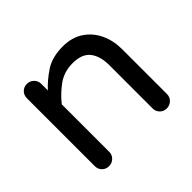

<svg xmlns="http://www.w3.org/2000/svg" viewBox="-125 -687 858 858"><g transform="rotate(-45 304.5 -257.5)"><path d="M124 5Q105 5 92 -8Q79 -21 79 -40V-469Q79 -489 92 -502Q105 -515 124 -515Q143 -515 156.5 -502Q170 -489 170 -469V-428Q202 -463 245.5 -491.5Q289 -520 356 -520Q413 -520 453 -493.5Q493 -467 514 -422.5Q535 -378 535 -324V-40Q535 -21 521.5 -8Q508 5 489 5Q470 5 457 -8Q444 -21 444 -40V-314Q444 -371 418.5 -403.5Q393 -436 334 -436Q280 -436 240 -407Q200 -378 170 -340V-40Q170 -21 156.5 -8Q143 5 124 5Z"/></g></svg>

Font: Varela Round
Style: Regular
Weight: 400
Designer: Joe Prince, Avraham Cornfeld
Foundry: Joe Prince, Avraham Cornfeld
Version: Version 3.010; ttfautohint (v1.8.4.7-5d5b)